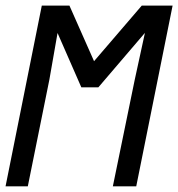

<svg xmlns="http://www.w3.org/2000/svg" viewBox="-25 -658 630 678"><path d="M456.1 0H373.5L450.7 -376L486.8 -542L322.3 -349.6H262.2L178.2 -541.5L149.4 -377L73.2 0H-5.4L122.6 -638.2H220.2L307.1 -441.9L475.6 -638.2H584.5Z"/></svg>

Font: Code New Roman
Style: Italic
Weight: 400
Italic angle: -11°
Monospace: yes
Designer: Sam Radian
Foundry: Code New Roman
Version: Version 1.508 October 19, 2014